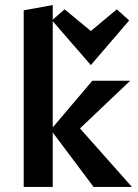

<svg xmlns="http://www.w3.org/2000/svg" viewBox="-20 -741 546 761"><path d="M503 0H351L189 -216V0H74V-700L189 -721V-663L236 -704L340 -618L443 -704L492 -660L340 -483L189 -657V-236L346 -421H496L297 -232Z"/></svg>

Font: EauTest
Style: Bold
Weight: 700
Designer: Christian Thalmann (Catharsis Fonts)
Version: Version 0.001;PS 000.001;hotconv 1.0.88;makeotf.lib2.5.64775